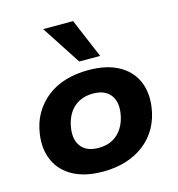

<svg xmlns="http://www.w3.org/2000/svg" viewBox="-114 -865 903 974"><g transform="rotate(-15 338.0 -377.5)"><path d="M309 11Q215 11 153 -22.5Q91 -56 63.5 -115.5Q36 -175 46 -252Q54 -313 81 -360Q108 -407 150 -440Q192 -473 247 -489.5Q302 -506 367 -506Q461 -506 523 -473Q585 -440 612.5 -381Q640 -322 630 -244Q622 -184 595.5 -136.5Q569 -89 526.5 -56Q484 -23 429 -6Q374 11 309 11ZM318 -111Q361 -111 392.5 -128.5Q424 -146 444 -178.5Q464 -211 470 -255Q478 -315 449 -350Q420 -385 359 -385Q317 -385 284.5 -367.5Q252 -350 232.5 -317.5Q213 -285 207 -242Q199 -181 228 -146Q257 -111 318 -111ZM335 -560 201 -766H358L445 -560Z"/></g></svg>

Font: Nunito Sans 10pt SemiExpanded ExtraBold
Style: Italic
Weight: 800
Width: 6
Italic angle: -9°
Designer: Vernon Adams
Foundry: Vernon Adams
Version: Version 3.101;gftools[0.9.27]